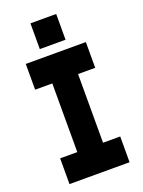

<svg xmlns="http://www.w3.org/2000/svg" viewBox="-166 -975 782 1051"><g transform="rotate(-20 225.0 -450.0)"><path d="M50 0H400V-150H300V-550H400V-700H50V-550H150V-150H50ZM150 -750H300V-900H150Z"/></g></svg>

Font: LS-VG5000 Bold
Style: Regular
Weight: 400
Designer: Justin Bihan, 2021
Foundry: Justin Bihan, 2021
Version: Version 1.000;Glyphs 3.1.2 (3151)